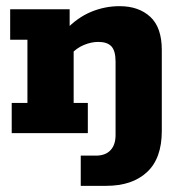

<svg xmlns="http://www.w3.org/2000/svg" viewBox="-20 -432 605 623"><path d="M242 171V73H291Q322 73 338.5 55.5Q355 38 355 6V-232Q355 -267 341.5 -281.5Q328 -296 299 -296Q276 -296 252 -286Q228 -276 209 -255L219 -290V-98H265V0H18V-98H69V-303H13V-402H206V-337L193 -335Q231 -375 275.5 -393.5Q320 -412 368 -412Q430 -412 467.5 -377.5Q505 -343 505 -270V-7Q505 82 457 126.5Q409 171 325 171Z"/></svg>

Font: Rokkitt ExtraBold
Style: Regular
Weight: 800
Version: Version 3.103